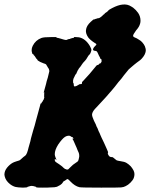

<svg xmlns="http://www.w3.org/2000/svg" viewBox="-72 -826 688 880"><path d="M489 -805Q512 -808 530 -796Q536 -793 538 -791Q551 -781 561 -767Q572 -751 572 -731Q572 -717 564 -703Q560 -696 552 -687Q537 -667 538 -661Q539 -657 544 -655Q555 -651 565 -644Q574 -639 580 -632Q588 -623 592 -614Q597 -602 596 -592Q594 -576 580 -560Q573 -551 555 -539Q549 -535 543 -529.5Q537 -524 533 -521Q524 -514 518 -508Q511 -500 496 -481Q483 -463 478 -458Q476 -456 471 -450Q453 -426 438 -409Q435 -406 430 -400Q425 -394 418 -386Q411 -378 409 -376Q401 -368 371 -335Q361 -325 357 -319Q349 -307 350 -298Q351 -291 355 -282Q358 -274 359 -272Q361 -268 363 -264Q365 -260 367 -256Q370 -246 375 -238Q377 -231 380 -225Q383 -219 384.5 -216Q386 -213 387.5 -208.5Q389 -204 393.5 -195Q398 -186 400.5 -180.5Q403 -175 405 -171Q413 -154 414 -151Q415 -148 418 -142Q421 -136 422 -132.5Q423 -129 423.5 -128Q424 -127 423 -127Q421 -125 423 -119Q426 -112 431 -108Q432 -107 437 -106H443L448 -103Q452 -99 456.5 -96Q461 -93 463 -91Q469 -89 482 -87Q498 -85 507.5 -79.5Q517 -74 527 -64Q534 -56 540 -45Q548 -29 541 -10Q537 0 526 11Q515 22 504 27Q495 32 483 33Q475 34 392 34Q302 34 292 32Q271 27 251 6Q242 -4 238.5 -5Q235 -6 230 -1Q223 4 222 4Q220 3 216 10Q213 16 204 22Q196 27 189 30Q180 33 160 33Q150 34 124.5 34Q99 34 96 33Q94 33 94 32Q94 31 92 30Q80 26 73 26Q68 26 59 29Q55 30 54 30.5Q53 31 53 32Q53 32 52 32.5Q51 33 48.5 33Q46 33 42 33.5Q38 34 32 34Q9 33 0 31Q-13 28 -26 18Q-45 3 -50 -16Q-53 -25 -51 -34Q-48 -50 -33 -65Q-20 -78 -7 -83Q-3 -85 4.5 -87Q12 -89 16 -90.5Q20 -92 25.5 -97.5Q31 -103 35 -106Q45 -113 47 -116Q52 -123 56 -138Q57 -144 59 -150Q64 -167 67 -178Q68 -184 70 -192Q73 -202 80 -228Q83 -238 87 -251Q90 -264 93 -274Q99 -297 104 -314Q106 -322 108 -329Q110 -336 111.5 -341.5Q113 -347 113.5 -349.5Q114 -352 116 -352Q119 -352 120 -358Q121 -359 121 -359.5Q121 -360 122 -359Q122 -359 123 -360.5Q124 -362 124.5 -364Q125 -366 125.5 -366Q126 -366 127 -368Q128 -370 128.5 -370.5Q129 -371 129 -373Q130 -374 130.5 -377Q131 -380 131 -381.5Q131 -383 130 -384V-386L131 -392L130 -393Q131 -397 131 -400V-403L129 -402L128 -401Q128 -402 139 -441Q140 -446 142 -454Q145 -462 147 -470Q153 -492 154 -499Q154 -509 148 -516Q145 -520 143 -524.5Q141 -529 139 -531Q137 -533 127 -536Q110 -542 101 -549Q100 -551 100 -551Q99 -554 94 -558L91 -563L87 -569Q85 -572 84.5 -571.5Q84 -571 83 -573Q80 -580 78 -578Q77 -577 76 -581Q73 -589 73 -596Q73 -606 78 -616Q91 -642 118 -652Q129 -656 161 -656H185L186 -655Q189 -652 194 -652Q196 -652 196.5 -651.5Q197 -651 200 -650.5Q203 -650 205.5 -649Q208 -648 210.5 -647.5Q213 -647 219 -645Q225 -643 227 -643Q235 -642 237 -645Q237 -645 238 -645Q239 -645 239 -645.5Q239 -646 240.5 -646Q242 -646 242 -646.5Q242 -647 243 -647Q251 -647 251 -649Q251 -650 253 -650L259 -651Q258 -652 261.5 -652Q265 -652 266.5 -653Q268 -654 267 -655L266 -656H276Q286 -655 290 -655Q320 -649 340 -615Q347 -603 347 -596Q346 -591 344 -586Q340 -576 338 -576Q337 -576 332.5 -569.5Q328 -563 326 -559Q325 -556 318 -548Q307 -537 303 -530Q299 -523 292 -515Q289 -512 288 -509Q284 -504 280.5 -495Q277 -486 276 -486Q274 -486 269 -474Q264 -465 264 -462Q263 -460 263 -458Q263 -456 263 -454.5Q263 -453 263 -453Q263 -453 263 -450Q263 -444 265 -444Q266 -444 266 -442.5Q266 -441 266 -437Q266 -430 270 -430Q278 -430 291 -439Q294 -441 295 -441Q298 -439 301 -441Q305 -442 304 -448Q303 -450 309 -455Q338 -485 369 -524Q372 -528 375 -528Q379 -528 382 -532Q384 -535 385 -535Q389 -534 393 -542L394 -547L393 -548Q394 -550 393 -553Q392 -556 390 -556Q388 -556 388 -557Q388 -560 381 -572Q380 -575 377 -581Q375 -585 374 -587Q373 -589 371.5 -590.5Q370 -592 368.5 -592Q367 -592 364 -593Q358 -593 355.5 -596Q353 -599 356 -605Q358 -609 363 -614Q370 -620 370 -623Q370 -625 361 -630Q341 -643 332 -655Q320 -673 322 -688Q324 -708 344 -726Q357 -738 358 -737Q360 -736 365 -739Q367 -740 369 -740Q371 -740 373.5 -741.5Q376 -743 376.5 -742.5Q377 -742 379 -742.5Q381 -743 381.5 -743Q382 -743 383.5 -744Q385 -745 386 -745Q387 -745 387 -746Q394 -750 394 -751Q394 -752 396 -753Q398 -754 399 -755.5Q400 -757 401 -758Q407 -761 408 -764Q409 -766 413 -768Q420 -772 424 -777Q426 -781 442 -789Q469 -803 489 -805ZM244 -204Q234 -204 225 -198Q213 -190 195 -164Q179 -139 179 -119Q179 -113 183 -103Q185 -98 186 -96L187 -93L184 -95Q178 -100 179 -92Q180 -85 186 -82Q188 -81 189.5 -79.5Q191 -78 198 -74L209 -66L214 -62Q217 -59 218.5 -57.5Q220 -56 220.5 -56Q221 -56 222 -55Q226 -50 229 -51Q229 -52 230 -51Q234 -47 241 -50Q242 -51 249 -58Q262 -72 277 -81Q284 -85 286 -88.5Q288 -92 290 -102Q292 -110 291 -115Q291 -124 283 -139Q280 -147 278.5 -150.5Q277 -154 275.5 -157Q274 -160 269 -172Q264 -184 261 -188L259 -192L262 -190Q264 -188 264 -189Q265 -192 262 -196Q260 -198 257 -198Q256 -198 254.5 -199.5Q253 -201 250 -202.5Q247 -204 244 -204Z"/></svg>

Font: TT2020 Style B
Style: Italic
Weight: 400
Italic angle: -15°
Version: Version 0.2.000